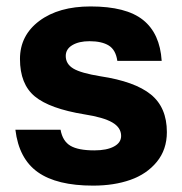

<svg xmlns="http://www.w3.org/2000/svg" viewBox="-20 -562 566 596"><path d="M261.2 -542Q371.6 -542 424.1 -500Q476.6 -458 481.9 -373H344.2Q339.4 -407.2 317.6 -420.7Q295.9 -434.1 257.8 -434.1Q225.1 -434.1 204.6 -421.9Q184.1 -409.7 184.1 -388.2Q184.1 -363.3 207.8 -349.1Q231.4 -335 292 -325.2Q398.4 -309.1 448.2 -268.8Q498 -228.5 498 -151.9Q498 -97.7 466.8 -59.6Q435.5 -21.5 384.8 -3.7Q334 14.2 269 14.2Q156.2 14.2 97.4 -27.6Q38.6 -69.3 27.8 -159.2H168Q174.3 -124 198.5 -109.6Q222.7 -95.2 272.9 -95.2Q311.5 -95.2 333.7 -107.2Q356 -119.1 356 -140.1Q356 -166 328.6 -181.9Q301.3 -197.8 242.2 -207Q134.3 -224.6 88.1 -262.7Q42 -300.8 42 -378.9Q42 -452.1 102.1 -497.1Q162.1 -542 261.2 -542Z"/></svg>

Font: Nacelle Bold
Style: Regular
Weight: 700
Designer: Sora Sagano
Foundry: Sora Sagano
Version: Version 1.000;FEAKit 1.0